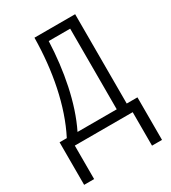

<svg xmlns="http://www.w3.org/2000/svg" viewBox="-175 -625 803 899"><g transform="rotate(-30 226.5 -175.5)"><path d="M375 -532H155C153 -356 120 -183 51 -49H12V181H66V0H379V181H433V-49H375ZM321 -485V-49H109C169 -170 199 -330 205 -485Z"/></g></svg>

Font: Noto Sans Display SemiCondensed Light
Style: Regular
Weight: 300
Width: 4
Designer: Monotype Design Team
Foundry: Monotype Imaging Inc.
Version: Version 1.900